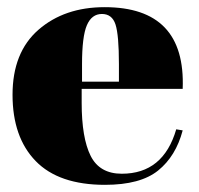

<svg xmlns="http://www.w3.org/2000/svg" viewBox="-20 -506 556 536"><path d="M272 -486Q499 -486 490 -258H208V-219Q208 -121 233 -71Q258 -21 320 -21Q436 -21 472 -145L490 -142Q471 -70 421.5 -30Q372 10 273 10Q144 10 79.5 -56.5Q15 -123 15 -241.5Q15 -360 87.5 -423Q160 -486 272 -486ZM209 -278H312V-327Q312 -408 302.5 -437.5Q293 -467 264.5 -467Q236 -467 222.5 -435.5Q209 -404 209 -327Z"/></svg>

Font: Abril Fatface
Style: Regular
Weight: 400
Designer: Veronika Burian, Jos Scaglione
Foundry: TypeTogether
Version: Version 1.001